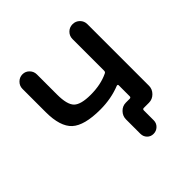

<svg xmlns="http://www.w3.org/2000/svg" viewBox="-171 -656 911 911"><g transform="rotate(-45 284.5 -200.0)"><path d="M254 -140Q147 -140 104.5 -179Q62 -218 62 -315V-471Q62 -491 76.5 -505.5Q91 -520 111 -520Q131 -520 145 -505.5Q159 -491 159 -471V-336Q159 -268 182.5 -245Q206 -222 271 -222Q339 -222 389 -246Q397 -249 397 -258V-470Q397 -491 411.5 -505.5Q426 -520 447 -520Q468 -520 482.5 -505.5Q497 -491 497 -470V-57Q497 -34 480 -17Q463 0 440 0H437H405Q397 0 397 9V75Q397 94 383.5 107Q370 120 351 120Q332 120 319.5 107Q307 94 307 75V-21Q307 -44 323.5 -61Q340 -78 363 -78H388Q397 -78 397 -86V-160Q397 -167 389 -165Q327 -140 254 -140Z"/></g></svg>

Font: Rounded Mplus 1c Medium
Style: Regular
Weight: 500
Version: Version 1.059.20150529